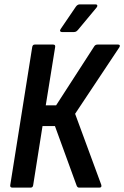

<svg xmlns="http://www.w3.org/2000/svg" viewBox="-20 -859 569 879"><path d="M37.3 0Q25.1 0 26.9 -11.4L127.5 -643.6Q129.5 -655 139.1 -655H223.1Q234.5 -655 232.5 -643.6L189.5 -376.9H237L410.5 -645.4Q415.9 -655 426.4 -655H520.9Q526.5 -655 528.2 -651.7Q529.9 -648.4 526.5 -642.6L323.9 -338L443.6 -13Q447.4 0 434.6 0H342.4Q333.8 0 330.4 -10.4L231.5 -282H174.7L131.9 -11.4Q130.5 0 119.9 0ZM263.2 -712.3Q257.6 -712.3 255.6 -716.2Q253.6 -720.2 257.6 -726L327 -828Q334.6 -839 345.5 -839H417.5Q423.7 -839 425.2 -834.7Q426.7 -830.4 422.5 -825L338.2 -723.6Q333.4 -717.8 329 -715Q324.6 -712.3 318 -712.3Z"/></svg>

Font: Sofia Sans Condensed
Style: Italic
Weight: 400
Italic angle: -9°
Designer: Botio Nikoltchev, Ani Petrova
Foundry: lettersoup
Version: Version 4.101